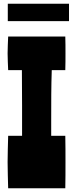

<svg xmlns="http://www.w3.org/2000/svg" viewBox="-20 -1015 395 1035"><path d="M24 -283C23 -235 21 -189 21 -141C21 -94 23 -47 24 0H332C333 -47 333 -94 333 -141C333 -189 333 -235 332 -283H256V-360C256 -466 256 -548 259 -637H332C333 -667 333 -697 333 -727C333 -758 333 -788 332 -818H24C23 -789 21 -758 21 -727C21 -697 23 -667 24 -637H98C98 -587 99 -530 99 -445V-283ZM22 -995V-901H352V-995Z"/></svg>

Font: Ranchers
Style: Regular
Weight: 400
Designer: Pablo Impallari, Brenda Gallo
Foundry: Pablo Impallari, Brenda Gallo
Version: Version 1.000